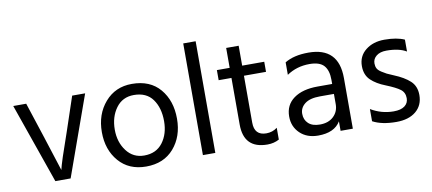

<svg xmlns="http://www.w3.org/2000/svg" viewBox="-66 -947 2696 1197"><g transform="rotate(-10 1282.0 -349.0)"><path d="M202.1 0H298.8L480 -506.8H397.9L326.2 -293Q259.8 -105 251 -62L176.8 -293L106.9 -506.8H24.9Z M776.4 8.8Q888.2 8.8 952.4 -65.2Q1016.6 -139.2 1016.6 -252Q1016.6 -366.2 954.1 -440.2Q891.6 -514.2 776.4 -514.2Q671.4 -514.2 606 -438.5Q540.5 -362.8 540.5 -250Q540.5 -138.2 604 -64.7Q667.5 8.8 776.4 8.8ZM776.4 -443.8Q856.4 -443.8 895.5 -389.4Q934.6 -335 934.6 -251Q934.6 -169.9 893.6 -115.5Q852.5 -61 776.4 -61Q706.5 -61 664.6 -116.5Q622.6 -171.9 622.6 -251Q622.6 -332 663.6 -387.9Q704.6 -443.8 776.4 -443.8Z M1136.2 0H1214.8V-707H1136.2Z M1474.1 -442.9H1613.8V-506.8H1474.1V-632.8H1395V-506.8H1314V-442.9H1395V-147.9Q1395 4.9 1544.9 4.9Q1585.9 4.9 1619.1 -13.2V-87.9Q1588.9 -64.9 1549.8 -64.9Q1474.1 -64.9 1474.1 -146Z M2006.8 -233.9V-168.9Q2006.8 -122.1 1974.9 -91.6Q1942.9 -61 1888.7 -61Q1840.8 -61 1815.7 -84.5Q1790.5 -107.9 1790.5 -146Q1790.5 -184.1 1822.5 -209Q1854.5 -233.9 1918.5 -233.9ZM1744.6 -400.9Q1807.6 -443.8 1888.7 -443.8Q1952.6 -443.8 1979.7 -413.6Q2006.8 -383.3 2006.8 -323.2V-296.9H1914.6Q1818.8 -296.9 1763.2 -256.6Q1707.5 -216.3 1707.5 -143.1Q1707.5 -79.1 1751.2 -37.1Q1794.9 4.9 1865.7 4.9Q1968.8 4.9 2007.8 -60.1V0H2085.4V-320.8Q2085.4 -515.1 1894.5 -515.1Q1801.8 -515.1 1744.6 -480Z M2501.5 -490.2Q2453.6 -512.2 2374.5 -512.2Q2303.2 -512.2 2255.9 -474.6Q2208.5 -437 2208.5 -374Q2208.5 -317.9 2242.9 -284.9Q2277.3 -252 2334.5 -230Q2396.5 -205.1 2422.9 -185.1Q2449.2 -165 2449.2 -128.9Q2449.2 -98.1 2425.3 -80.1Q2401.4 -62 2355.5 -62Q2278.3 -62 2211.4 -102.1V-24.9Q2268.6 5.9 2360.4 5.9Q2439.5 5.9 2484.9 -32Q2530.3 -69.8 2530.3 -134.8Q2530.3 -190.9 2494.4 -224.1Q2458.5 -257.3 2394.5 -283.2Q2362.3 -296.9 2352.8 -301.5Q2343.3 -306.2 2322.8 -319.1Q2302.2 -332 2295.4 -345.5Q2288.6 -358.9 2288.6 -377Q2288.6 -405.8 2312 -424.3Q2335.4 -442.9 2375.5 -442.9Q2455.6 -442.9 2501.5 -415Z"/></g></svg>

Font: FAU Chimera
Style: Regular
Weight: 400
Version: Version 1.002;hotconv 1.0.117;makeotfexe 2.5.65602